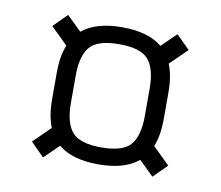

<svg xmlns="http://www.w3.org/2000/svg" viewBox="-52 -578 564 491"><g transform="rotate(10 230.0 -333.0)"><path d="M375 -368V-298Q375 -256 363 -226L407 -183L372 -148L334 -185Q298 -155 230 -155Q162 -155 126 -185L88 -148L53 -183L97 -226Q85 -256 85 -298V-368Q85 -410 97 -440L53 -483L88 -518L126 -481Q162 -511 230 -511Q298 -511 334 -481L372 -518L407 -483L363 -440Q375 -410 375 -368ZM134 -368V-298Q134 -246 154 -222.5Q174 -199 230 -199Q286 -199 306 -222.5Q326 -246 326 -298V-368Q326 -420 306 -443.5Q286 -467 230 -467Q174 -467 154 -443.5Q134 -420 134 -368Z"/></g></svg>

Font: Khand Light
Style: Regular
Weight: 300
Designer: Devanagari: Sanchit Sawaria, Jyotish Sonowal; Latin: Satya Rajpurohit
Foundry: Indian Type Foundry
Version: Version 1.101;PS 1.0;hotconv 1.0.78;makeotf.lib2.5.61930; tt